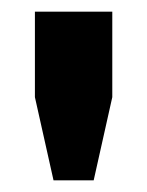

<svg xmlns="http://www.w3.org/2000/svg" viewBox="-20 -708 253 330"><path d="M72 -398 40 -541V-688H173V-541L141 -398Z"/></svg>

Font: Archivo ExtraCondensed Black
Style: Regular
Weight: 900
Width: 2
Designer: Hector Gatti
Foundry: Omnibus-Type
Version: Version 2.001; ttfautohint (v1.8.3)